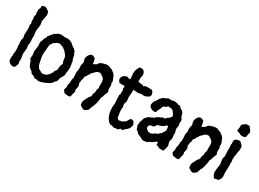

<svg xmlns="http://www.w3.org/2000/svg" viewBox="-36 -1547 3185 2363"><g transform="rotate(30 1556.5 -366.0)"><path d="M181 -724C181 -740 172 -752 171 -767C151 -775 131 -800 108 -800C95 -800 79 -790 68 -784C67 -781 66 -779 66 -776C66 -768 69 -760 68 -751C57 -750 63 -733 55 -729C57 -706 51 -676 61 -655C55 -645 52 -634 52 -623C52 -611 58 -596 58 -587C58 -582 55 -579 55 -576C55 -562 61 -542 64 -529C62 -523 57 -518 57 -512C57 -510 57 -508 58 -506C56 -500 62 -496 62 -490C62 -474 63 -459 63 -444C63 -423 60 -401 60 -380C60 -362 68 -346 68 -329C68 -315 58 -304 58 -299C58 -293 61 -287 61 -280C61 -274 58 -268 58 -261C58 -256 64 -253 64 -247C64 -241 61 -236 61 -231C61 -218 68 -176 68 -163C68 -123 61 -111 61 -92C61 -88 64 -83 64 -78C64 -72 58 -68 58 -62C58 -57 61 -52 61 -47C61 -42 58 -38 58 -33C58 8 90 36 131 36C157 36 159 22 168 3C172 -7 177 -17 177 -28C177 -39 171 -49 171 -60C171 -70 174 -81 174 -91C174 -96 171 -101 171 -107C171 -118 164 -134 164 -173C164 -188 171 -233 171 -248C171 -259 164 -269 164 -280C164 -295 171 -309 171 -324C171 -332 168 -340 168 -348L171 -351C171 -352 167 -370 167 -376C167 -395 169 -413 168 -432C166 -447 161 -462 161 -478C161 -512 171 -546 171 -580C171 -595 164 -608 164 -623C164 -657 181 -689 181 -724Z M750 -295C750 -316 746 -330 742 -350C740 -359 741 -369 739 -379C735 -394 727 -408 723 -424C720 -433 722 -443 719 -453C714 -472 699 -487 697 -508C688 -516 675 -521 671 -533C632 -542 621 -598 537 -598C526 -598 515 -595 503 -595C489 -595 475 -601 460 -601C450 -601 422 -595 413 -591C405 -588 401 -580 394 -575C386 -570 374 -568 368 -562C363 -558 362 -551 358 -546C354 -541 345 -538 342 -533C340 -530 341 -526 339 -524C333 -516 332 -525 323 -504L316 -501C311 -492 315 -481 310 -472C305 -463 295 -462 294 -449C293 -441 284 -419 284 -415C284 -413 285 -410 284 -408C276 -402 273 -392 273 -383C273 -370 278 -358 278 -345C278 -315 267 -285 267 -255C267 -239 274 -224 274 -209C274 -195 270 -181 270 -167C270 -147 283 -143 290 -127C294 -119 294 -110 297 -101C300 -93 307 -85 307 -75C319 -74 318 -57 323 -53C325 -50 329 -52 332 -50C336 -47 336 -42 339 -40C345 -35 353 -35 358 -30C363 -25 376 -5 381 2C416 1 427 31 448 31C456 31 464 28 472 28C484 28 477 36 494 36C528 36 628 -6 652 -30C656 -35 655 -40 658 -43H665C669 -49 669 -57 674 -63C679 -68 686 -70 690 -75C703 -90 701 -110 706 -127C713 -148 733 -166 739 -188C742 -202 740 -216 742 -230C745 -253 750 -271 750 -295ZM648 -301C648 -290 635 -267 632 -253C629 -236 632 -213 626 -198C623 -190 614 -186 610 -179C601 -165 599 -146 590 -133C588 -130 583 -130 581 -127C578 -123 580 -118 577 -114C568 -100 550 -91 539 -79C534 -77 526 -78 519 -75C511 -72 511 -69 501 -69C460 -69 469 -83 448 -88C440 -94 429 -97 423 -104C420 -107 421 -111 419 -114C416 -120 410 -123 407 -130C398 -150 379 -249 379 -270C379 -289 380 -308 381 -327C382 -330 384 -334 384 -337C384 -351 387 -407 390 -417C396 -434 416 -441 416 -462C444 -461 444 -494 488 -494C505 -494 517 -487 532 -482C537 -480 544 -481 548 -479L552 -472C578 -460 621 -412 629 -385C635 -365 632 -343 639 -324C642 -316 648 -310 648 -301Z M1306 -280C1297 -293 1294 -308 1294 -323C1294 -338 1296 -352 1296 -367C1296 -378 1286 -379 1286 -390C1286 -397 1289 -403 1289 -411C1289 -438 1268 -459 1264 -486C1255 -493 1248 -501 1244 -512C1228 -517 1218 -534 1203 -541C1198 -543 1194 -543 1190 -544C1169 -552 1157 -562 1133 -562C1113 -562 1054 -546 1038 -534C1026 -525 1022 -508 1009 -499C994 -496 984 -484 970 -480C970 -507 963 -532 954 -557C940 -562 929 -573 912 -573C906 -573 901 -569 894 -569C893 -569 891 -570 890 -570C868 -549 850 -520 850 -489C850 -473 861 -460 861 -445C861 -425 851 -408 851 -388C851 -374 854 -360 854 -345C854 -327 845 -311 845 -293C845 -285 847 -278 848 -270L845 -267C845 -261 851 -259 851 -253C851 -247 847 -241 847 -234C847 -227 849 -219 851 -212C838 -196 843 -170 841 -151C840 -132 831 -114 831 -96C831 -86 833 -76 832 -67C830 -57 822 -45 822 -36C822 -15 844 -12 848 4C866 5 884 11 903 11C913 11 924 8 932 1C939 -25 942 -52 951 -77C947 -83 945 -90 945 -98C945 -117 954 -135 954 -154C954 -170 946 -184 941 -199C948 -214 946 -229 948 -244C949 -252 957 -254 957 -264C958 -274 957 -286 961 -296C965 -306 975 -310 980 -318C982 -322 981 -327 983 -331C991 -345 1007 -351 1006 -370C1037 -391 1052 -431 1095 -431C1128 -431 1129 -411 1137 -411C1140 -411 1142 -413 1144 -412L1148 -405C1173 -390 1178 -364 1178 -335C1178 -320 1177 -305 1177 -289C1177 -280 1180 -272 1180 -263C1180 -253 1172 -241 1170 -231C1167 -218 1171 -203 1167 -189C1165 -182 1159 -177 1157 -170C1154 -157 1156 -141 1151 -128C1147 -119 1138 -114 1132 -106C1123 -94 1089 -25 1089 -13C1089 -5 1092 3 1093 11L1090 14C1090 19 1096 26 1096 31V33C1117 42 1135 62 1158 62C1166 62 1177 54 1183 49C1215 28 1203 37 1215 4C1217 0 1221 -4 1222 -9C1223 -14 1223 -20 1225 -25C1244 -38 1264 -139 1264 -164C1264 -192 1275 -179 1277 -196C1279 -226 1299 -251 1306 -280Z M1788 -516C1788 -533 1774 -545 1772 -561C1764 -561 1761 -567 1756 -571H1672C1661 -567 1653 -559 1643 -555C1634 -557 1634 -568 1623 -568C1620 -566 1616 -565 1612 -565C1599 -565 1588 -572 1575 -572C1572 -572 1568 -571 1565 -571C1565 -586 1563 -602 1563 -617C1563 -636 1572 -653 1572 -664C1572 -698 1557 -736 1518 -736C1510 -736 1502 -736 1494 -735C1474 -718 1456 -662 1456 -636C1456 -620 1462 -605 1462 -590C1462 -585 1459 -583 1459 -580C1459 -576 1462 -573 1465 -571C1466 -563 1462 -555 1459 -548H1454C1439 -548 1428 -558 1414 -558C1399 -558 1385 -543 1369 -542C1359 -525 1346 -511 1346 -490C1346 -472 1359 -459 1369 -445C1378 -442 1389 -442 1399 -442C1414 -442 1431 -444 1446 -442L1447 -434C1447 -425 1442 -416 1443 -406C1449 -398 1451 -388 1451 -378C1451 -368 1450 -358 1449 -348L1452 -345C1452 -336 1448 -318 1440 -313C1443 -306 1444 -299 1444 -291C1444 -280 1442 -269 1443 -258C1444 -238 1449 -218 1449 -197C1449 -181 1443 -167 1443 -151C1443 -132 1445 -86 1449 -68C1453 -48 1463 -29 1469 -10C1473 6 1493 16 1494 32C1504 34 1507 44 1514 48C1517 51 1524 49 1523 55C1541 57 1566 57 1581 68C1589 65 1598 64 1607 64C1666 64 1643 45 1668 36C1670 40 1676 42 1680 42C1683 42 1686 41 1688 39C1702 32 1715 22 1720 7C1742 6 1742 -17 1759 -23C1764 -42 1775 -59 1775 -79C1775 -94 1771 -93 1765 -103C1762 -108 1760 -119 1756 -122C1753 -124 1729 -132 1727 -132C1722 -132 1719 -128 1714 -128C1713 -128 1712 -128 1710 -129C1701 -108 1686 -91 1675 -71C1658 -71 1651 -54 1636 -48C1629 -46 1621 -47 1614 -45C1607 -44 1601 -41 1594 -41C1592 -41 1590 -41 1588 -42C1582 -48 1574 -51 1569 -58C1565 -64 1552 -148 1552 -158C1552 -175 1556 -192 1556 -209C1556 -220 1549 -221 1549 -226L1552 -229C1552 -235 1549 -241 1549 -247C1549 -265 1562 -278 1562 -297C1562 -315 1556 -332 1556 -350C1556 -373 1562 -395 1562 -417C1562 -429 1559 -443 1565 -455C1569 -455 1573 -456 1578 -456C1594 -456 1611 -451 1627 -451C1644 -451 1658 -461 1674 -461C1686 -461 1698 -457 1711 -457C1739 -457 1749 -476 1772 -480C1777 -492 1788 -502 1788 -516Z M2278 -70C2270 -90 2264 -110 2264 -131C2264 -150 2274 -162 2274 -180C2274 -198 2268 -216 2268 -235C2268 -241 2269 -248 2271 -254C2263 -272 2258 -291 2258 -310C2258 -324 2265 -337 2265 -351C2265 -362 2258 -372 2258 -383C2258 -395 2262 -407 2262 -420C2262 -440 2243 -452 2236 -470C2232 -480 2233 -492 2229 -502C2224 -516 2203 -544 2186 -544H2184C2153 -581 2163 -568 2123 -576C2117 -578 2113 -582 2107 -583C2094 -585 2081 -587 2068 -587C2055 -587 2047 -579 2034 -579C2019 -579 2003 -583 1987 -580C1976 -577 1968 -568 1958 -564C1947 -558 1934 -556 1923 -551C1914 -536 1902 -524 1887 -515C1889 -507 1884 -506 1884 -500C1884 -498 1884 -498 1884 -496C1867 -489 1867 -464 1849 -457C1849 -439 1839 -423 1839 -406C1839 -374 1885 -351 1913 -351C1920 -351 1927 -352 1933 -354C1943 -364 1945 -379 1949 -393C1965 -415 1972 -443 1984 -467C2019 -464 2020 -491 2046 -496C2058 -487 2074 -494 2087 -489C2095 -487 2100 -476 2108 -476H2110C2116 -455 2142 -438 2142 -417C2142 -397 2111 -373 2094 -367C2089 -356 2079 -349 2071 -341C2065 -342 2060 -345 2054 -345L2049 -344C2044 -341 2022 -328 2018 -328C2000 -328 2002 -314 1990 -314C1988 -314 1986 -314 1984 -315C1975 -301 1958 -294 1949 -280C1947 -281 1944 -282 1942 -282C1933 -282 1928 -270 1921 -270C1919 -270 1916 -271 1913 -270L1910 -264C1904 -261 1897 -264 1891 -260C1871 -234 1842 -227 1842 -187V-183C1822 -170 1828 -121 1823 -99C1834 -86 1833 -67 1842 -54C1849 -45 1860 -42 1868 -35C1875 -28 1877 -18 1884 -12C1903 -17 1951 25 1979 25C1989 25 2027 18 2036 14C2045 9 2051 1 2058 -6C2087 -4 2108 -43 2142 -51C2146 -47 2146 -42 2146 -38C2146 13 2162 -17 2178 -2C2189 8 2194 9 2209 9C2223 9 2238 7 2252 11C2260 2 2257 -16 2268 -22C2265 -44 2274 -51 2278 -70ZM2162 -229C2162 -219 2137 -178 2129 -170C2121 -160 2103 -156 2100 -141C2078 -134 2054 -125 2039 -106C2027 -107 2024 -103 2016 -96C2012 -99 2006 -99 2001 -99C1993 -99 1985 -98 1978 -99C1962 -118 1939 -113 1939 -148C1939 -175 1965 -188 1989 -187L1997 -186C2015 -195 2023 -215 2033 -231C2055 -227 2061 -241 2079 -241H2081C2088 -251 2101 -251 2110 -257C2120 -264 2127 -275 2136 -283H2142C2156 -284 2159 -278 2159 -264C2159 -252 2162 -241 2162 -229Z M2848 -280C2839 -293 2836 -308 2836 -323C2836 -338 2838 -352 2838 -367C2838 -378 2828 -379 2828 -390C2828 -397 2831 -403 2831 -411C2831 -438 2810 -459 2806 -486C2797 -493 2790 -501 2786 -512C2770 -517 2760 -534 2745 -541C2740 -543 2736 -543 2732 -544C2711 -552 2699 -562 2675 -562C2655 -562 2596 -546 2580 -534C2568 -525 2564 -508 2551 -499C2536 -496 2526 -484 2512 -480C2512 -507 2505 -532 2496 -557C2482 -562 2471 -573 2454 -573C2448 -573 2443 -569 2436 -569C2435 -569 2433 -570 2432 -570C2410 -549 2392 -520 2392 -489C2392 -473 2403 -460 2403 -445C2403 -425 2393 -408 2393 -388C2393 -374 2396 -360 2396 -345C2396 -327 2387 -311 2387 -293C2387 -285 2389 -278 2390 -270L2387 -267C2387 -261 2393 -259 2393 -253C2393 -247 2389 -241 2389 -234C2389 -227 2391 -219 2393 -212C2380 -196 2385 -170 2383 -151C2382 -132 2373 -114 2373 -96C2373 -86 2375 -76 2374 -67C2372 -57 2364 -45 2364 -36C2364 -15 2386 -12 2390 4C2408 5 2426 11 2445 11C2455 11 2466 8 2474 1C2481 -25 2484 -52 2493 -77C2489 -83 2487 -90 2487 -98C2487 -117 2496 -135 2496 -154C2496 -170 2488 -184 2483 -199C2490 -214 2488 -229 2490 -244C2491 -252 2499 -254 2499 -264C2500 -274 2499 -286 2503 -296C2507 -306 2517 -310 2522 -318C2524 -322 2523 -327 2525 -331C2533 -345 2549 -351 2548 -370C2579 -391 2594 -431 2637 -431C2670 -431 2671 -411 2679 -411C2682 -411 2684 -413 2686 -412L2690 -405C2715 -390 2720 -364 2720 -335C2720 -320 2719 -305 2719 -289C2719 -280 2722 -272 2722 -263C2722 -253 2714 -241 2712 -231C2709 -218 2713 -203 2709 -189C2707 -182 2701 -177 2699 -170C2696 -157 2698 -141 2693 -128C2689 -119 2680 -114 2674 -106C2665 -94 2631 -25 2631 -13C2631 -5 2634 3 2635 11L2632 14C2632 19 2638 26 2638 31V33C2659 42 2677 62 2700 62C2708 62 2719 54 2725 49C2757 28 2745 37 2757 4C2759 0 2763 -4 2764 -9C2765 -14 2765 -20 2767 -25C2786 -38 2806 -139 2806 -164C2806 -192 2817 -179 2819 -196C2821 -226 2841 -251 2848 -280Z M3067 -709C3067 -718 3061 -726 3061 -736V-738C3049 -745 3046 -762 3032 -767C3034 -777 3028 -779 3022 -786C3012 -786 3003 -784 2993 -784C2988 -784 2982 -785 2977 -786C2960 -772 2938 -763 2925 -744C2929 -716 2922 -691 2919 -663C2930 -653 2941 -647 2956 -647H2961C2971 -635 2990 -632 3005 -632C3073 -632 3050 -675 3061 -699C3063 -703 3067 -702 3067 -709ZM3065 -470C3065 -511 3071 -516 3042 -544C3033 -553 3021 -567 3008 -567C2994 -567 2957 -558 2948 -547V-541L2942 -538C2940 -532 2939 -527 2939 -521C2939 -511 2942 -500 2942 -489C2942 -485 2938 -481 2938 -476C2938 -464 2942 -451 2942 -439C2942 -415 2940 -391 2942 -367C2942 -350 2945 -334 2945 -317C2945 -300 2935 -285 2935 -270C2935 -244 2945 -216 2945 -190C2945 -176 2938 -164 2938 -151C2938 -126 2932 -103 2932 -78C2932 -62 2952 -8 2972 -8C2979 -8 2986 -14 2993 -15C3003 -17 3012 -15 3022 -19C3040 -38 3052 -61 3052 -87C3052 -106 3047 -124 3047 -143C3047 -175 3051 -208 3051 -241C3051 -251 3048 -260 3048 -270C3048 -280 3051 -290 3051 -300C3051 -310 3045 -318 3045 -325C3045 -330 3048 -335 3048 -341C3048 -348 3046 -354 3046 -361C3046 -364 3047 -367 3048 -370C3056 -392 3054 -415 3058 -438C3059 -449 3065 -459 3065 -470Z"/></g></svg>

Font: Margarine
Style: Regular
Weight: 400
Designer: Astigmatic (AOETI)
Foundry: Astigmatic (AOETI)
Version: Version 1.000